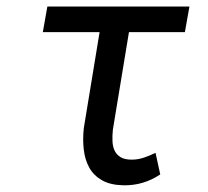

<svg xmlns="http://www.w3.org/2000/svg" viewBox="-20 -548 627 578"><path d="M536.6 -451.2H368.2L319.8 -157.7Q317.9 -139.2 318.6 -122.8Q319.3 -106.4 325.2 -94.2Q331.1 -82 343.3 -74.7Q355.5 -67.4 376.5 -67.4Q395.5 -67.4 413.3 -73.5Q431.2 -79.6 448.2 -87.9L462.4 -22.9Q411.6 11.2 350.6 9.8Q311.5 8.8 286.9 -5.4Q262.2 -19.5 249 -43Q235.8 -66.4 232.2 -97.4Q228.5 -128.4 232.4 -163.1L279.8 -451.2H108.9L122.6 -528.3H550.3Z"/></svg>

Font: Roboto Mono
Style: Italic
Weight: 400
Designer: Google
Version: Version 2.000985; 2015; ttfautohint (v1.3)